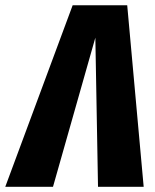

<svg xmlns="http://www.w3.org/2000/svg" viewBox="-72 -715 593 735"><path d="M415 -694.8 478 0H303.2L293 -570.8L130.9 0H-51.8L206.1 -694.8Z"/></svg>

Font: Fira Sans Compressed ExtraBold
Style: Italic
Weight: 800
Width: 3
Italic angle: -8°
Designer: Carrois Corporate & Edenspiekermann AG
Foundry: Carrois Corporate GbR & Edenspiekermann AG
Version: Version 4.203;PS 004.203;hotconv 1.0.88;makeotf.lib2.5.64775